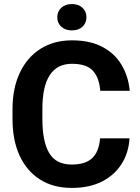

<svg xmlns="http://www.w3.org/2000/svg" viewBox="-20 -921 694 951"><path d="M475.6 -235.8H621.6Q617.2 -164.1 582 -108.6Q546.9 -53.2 484.6 -21.7Q422.4 9.8 335.4 9.8Q244.1 9.8 178.5 -31.7Q112.8 -73.2 77.4 -149.7Q42 -226.1 42 -330.6V-379.9Q42 -484.4 78.4 -561Q114.7 -637.7 180.9 -679.4Q247.1 -721.2 336.4 -721.2Q425.3 -721.2 486.6 -689Q547.9 -656.7 581.8 -600.3Q615.7 -543.9 622.6 -471.2H476.6Q471.7 -535.6 440.4 -570.3Q409.2 -605 336.4 -605Q189.9 -605 189.9 -380.9V-330.6Q189.9 -220.2 223.6 -163.1Q257.3 -106 335.4 -106Q403.8 -106 437.3 -138.4Q470.7 -170.9 475.6 -235.8ZM263.7 -835.4Q263.7 -863.8 283.4 -882.3Q303.2 -900.9 335.9 -900.9Q369.1 -900.9 388.7 -882.3Q408.2 -863.8 408.2 -835.4Q408.2 -807.1 388.7 -788.8Q369.1 -770.5 335.9 -770.5Q303.2 -770.5 283.4 -788.8Q263.7 -807.1 263.7 -835.4Z"/></svg>

Font: Vazirmatn UI
Style: Bold
Weight: 700
Designer: Saber Rastikerdar
Foundry: Saber Rastikerdar
Version: Version 33.003